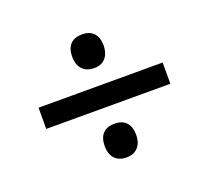

<svg xmlns="http://www.w3.org/2000/svg" viewBox="-89 -747 750 689"><g transform="rotate(-20 286.0 -403.0)"><path d="M286 -509C320 -509 344 -530 345 -574C345 -618 321 -638 286 -638C248 -638 225 -618 225 -574C225 -531 250 -509 286 -509ZM49 -363H523V-444H49ZM286 -168C320 -168 345 -190 345 -233C345 -277 321 -297 286 -297C248 -297 225 -277 225 -233C225 -190 249 -168 286 -168Z"/></g></svg>

Font: Noto Sans Tamil UI Medium
Style: Regular
Weight: 500
Designer: Jelle Bosma - Monotype Design Team
Foundry: Monotype Imaging Inc.
Version: Version 2.004